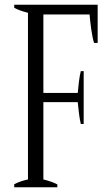

<svg xmlns="http://www.w3.org/2000/svg" viewBox="-20 -790 445 810"><path d="M392 -770C392 -770 40 -770 40 -770C40 -770 40 -757 40 -757C55 -749 74 -742 98 -736C98 -736 98 -33 98 -33C79 -29 60 -23 40 -13C40 -13 40 0 40 0C40 0 222 0 222 0C222 0 222 -12 222 -12C207 -20 187 -27 163 -33C163 -33 163 -359 163 -359C163 -359 308 -359 308 -359C309 -346 311 -331 313 -313C315 -295 318 -280 321 -267C321 -267 333 -267 333 -267C333 -267 333 -490 333 -490C333 -490 321 -490 321 -490C318 -478 315 -463 313 -445C311 -427 309 -411 308 -398C308 -398 163 -398 163 -398C163 -398 163 -729 163 -729C163 -729 358 -729 358 -729C359 -714 361 -693 365 -666C369 -638 373 -620 377 -609C377 -609 392 -609 392 -609C392 -609 392 -770 392 -770Z"/></svg>

Font: BUSH 25 TRIRONG
Style: Regular
Weight: 400
Designer: Katatrad Team
Foundry: CadsonDemak